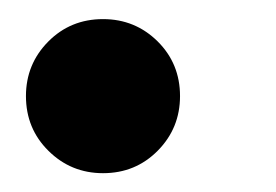

<svg xmlns="http://www.w3.org/2000/svg" viewBox="-20 -168 290 202"><path d="M88.4 14.2Q54.7 14.2 31 -9.3Q7.3 -32.7 7.3 -66.9Q7.3 -100.6 30.8 -124.3Q54.2 -147.9 88.4 -147.9Q122.1 -147.9 145.8 -124.5Q169.4 -101.1 169.4 -66.9Q169.4 -33.2 146 -9.5Q122.6 14.2 88.4 14.2Z"/></svg>

Font: Liberation Serif
Style: Bold Italic
Weight: 700
Italic angle: -16.333°
Designer: Steve Matteson
Foundry: Ascender Corporation
Version: Version 2.1.5